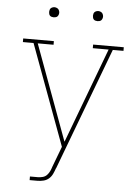

<svg xmlns="http://www.w3.org/2000/svg" viewBox="-60 -743 721 1004"><g transform="rotate(5 300.0 -241.0)"><path d="M134 215V196H175Q188 196 201 192.5Q214 189 223 179.5Q232 170 237.5 158Q243 146 247 133L287 27L92 -501H36V-520H197V-501H114L298 -1L301 -8L486 -501H403V-520H564V-501H508L267 140V141H266Q261 156 254 171Q247 186 235 196.5Q223 207 207 211Q191 215 175 215ZM415 -644Q410 -644 404.5 -645.5Q399 -647 395.5 -650.5Q392 -654 390.5 -659.5Q389 -665 389 -670Q389 -675 390.5 -680.5Q392 -686 395.5 -689.5Q399 -693 404.5 -695Q410 -697 415 -697Q420 -697 425.5 -695Q431 -693 434.5 -689.5Q438 -686 440 -680.5Q442 -675 442 -670Q442 -665 440 -659.5Q438 -654 434.5 -650.5Q431 -647 425.5 -645.5Q420 -644 415 -644ZM185 -644Q180 -644 174.5 -645.5Q169 -647 165.5 -650.5Q162 -654 160.5 -659.5Q159 -665 159 -670Q159 -675 160.5 -680.5Q162 -686 165.5 -689.5Q169 -693 174.5 -695Q180 -697 185 -697Q190 -697 195.5 -695Q201 -693 204.5 -689.5Q208 -686 210 -680.5Q212 -675 212 -670Q212 -665 210 -659.5Q208 -654 204.5 -650.5Q201 -647 195.5 -645.5Q190 -644 185 -644Z"/></g></svg>

Font: Iosevka HT Thin Extended
Style: Regular
Weight: 100
Width: 7
Monospace: yes
Designer: Belleve Invis
Foundry: Belleve Invis
Version: Version 32.3.0; ttfautohint (v1.8.4)